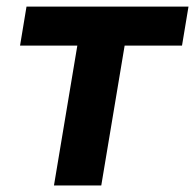

<svg xmlns="http://www.w3.org/2000/svg" viewBox="-20 -566 595 586"><path d="M41.2 -426.8 60.9 -545.9H555.3L535.5 -426.8H360.4L289.1 0H144.7L216 -426.8Z"/></svg>

Font: Inter Tight
Style: Italic
Weight: 400
Italic angle: -9.39999°
Designer: Rasmus Andersson
Foundry: rsms
Version: Version 3.002